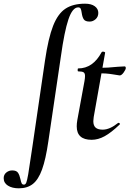

<svg xmlns="http://www.w3.org/2000/svg" viewBox="-129 -746 702 1041"><path d="M-109 220Q-109 201 -95 189.5Q-81 178 -63 178Q-40 178 -31.5 190.5Q-23 203 -18 226Q-15 241 -11.5 248Q-8 255 1 255Q9 255 13.5 244Q18 233 24 198.5Q30 164 37 113L47 47L115 -418Q133 -540 159 -606Q185 -672 226 -699Q267 -726 332 -726Q366 -726 385 -712Q404 -698 404 -676Q404 -655 389.5 -642Q375 -629 357 -629Q333 -629 325 -641.5Q317 -654 314 -676Q312 -691 308.5 -698.5Q305 -706 295 -706Q264 -706 242 -641Q220 -576 201 -439L133 21Q119 118 99 173Q79 228 49 251.5Q19 275 -27 275Q-63 275 -86 260.5Q-109 246 -109 220ZM287 -61Q287 -76 290 -94L329 -306Q332 -323 332 -334Q332 -349 324 -354Q316 -359 295 -359Q292 -359 292 -366Q292 -375 295 -375Q375 -375 422 -463Q424 -466 429 -466Q434 -466 438 -464Q442 -462 441 -460L379 -111Q377 -95 377 -89Q377 -65 389.5 -54Q402 -43 428 -43Q466 -43 512 -80H513Q517 -80 520 -77Q523 -74 520 -71Q474 -27 438.5 -7.5Q403 12 368 12Q287 12 287 -61ZM401 -349 403 -378Q456 -378 510 -384L546 -386Q553 -386 553 -377Q553 -369 541.5 -353Q530 -337 520 -337Q518 -337 482 -343Q446 -349 401 -349Z"/></svg>

Font: Cormorant Infant
Style: Bold Italic
Weight: 700
Italic angle: -10°
Designer: Christian Thalmann (Catharsis Fonts)
Foundry: Catharsis Fonts
Version: Version 4.000